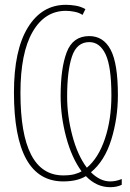

<svg xmlns="http://www.w3.org/2000/svg" viewBox="-20 -744 540 798"><path d="M486 24V0Q462 10 438 10Q396 10 358 -28Q415 -75 442.5 -163.5Q470 -252 470 -349Q470 -480 440 -537Q410 -594 351 -594Q283 -594 257.5 -527.5Q232 -461 232 -345Q232 -260 255 -174Q278 -88 319 -32Q308 -25 289.5 -20Q271 -15 243 -15Q65 -15 65 -358Q65 -524 115.5 -611.5Q166 -699 254 -699Q271 -699 290.5 -695Q310 -691 323 -682L335 -706Q316 -717 294 -720.5Q272 -724 254 -724Q154 -724 96 -630Q38 -536 38 -360Q38 10 243 10Q301 10 337 -12Q381 34 438 34Q466 34 486 24ZM259 -342Q259 -449 279 -509Q299 -569 351 -569Q395 -569 419 -518Q443 -467 443 -347Q443 -247 416 -167Q389 -87 341 -47Q302 -99 280.5 -181Q259 -263 259 -342Z"/></svg>

Font: Noto Sans Mono UI Condensed Thin
Style: Regular
Weight: 250
Width: 3
Designer: Monotype Design team
Foundry: Monotype Imaging Inc.
Version: 1.000